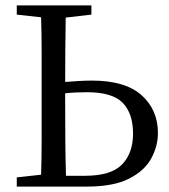

<svg xmlns="http://www.w3.org/2000/svg" viewBox="-20 -690 624 710"><path d="M221 -312Q221 -245 221.5 -175Q222 -105 224 -40H295Q391 -40 431.5 -82Q472 -124 472 -196Q472 -270 434 -309.5Q396 -349 301 -349Q279 -349 259 -348Q239 -347 221 -345ZM42 -636V-670H318V-636L223 -625Q222 -568 221.5 -507Q221 -446 221 -387Q247 -389 272 -390.5Q297 -392 320 -392Q443 -392 503.5 -338Q564 -284 564 -198Q564 -150 539.5 -104.5Q515 -59 457.5 -29.5Q400 0 301 0H42V-34L132 -44Q134 -108 134 -176.5Q134 -245 134 -312V-359Q134 -425 134 -493.5Q134 -562 132 -626Z"/></svg>

Font: Source Serif 4 Subhead
Style: Regular
Weight: 400
Designer: Frank Grießhammer
Foundry: Adobe Systems Incorporated
Version: Version 4.004;hotconv 1.0.117;makeotfexe 2.5.65602